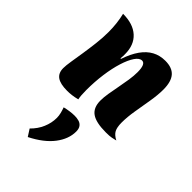

<svg xmlns="http://www.w3.org/2000/svg" viewBox="-279 -717 1225 1225"><g transform="rotate(45 333.0 -105.0)"><path d="M279 -385Q301 -450 331 -492.5Q361 -535 400 -556Q439 -577 488 -577Q550 -577 579.5 -543Q609 -509 609 -438Q609 -390 599 -330Q589 -270 579 -210.5Q569 -151 569 -101Q569 -58 581 -35.5Q593 -13 626 4Q610 8 593.5 11.5Q577 15 542 15Q453 15 413.5 -13Q374 -41 374 -104Q374 -133 380 -170Q386 -207 394 -247.5Q402 -288 408 -327.5Q414 -367 414 -400Q414 -473 382 -473Q359 -473 337.5 -441.5Q316 -410 299 -355.5Q282 -301 272.5 -232Q263 -163 263 -88Q263 -63 264.5 -43Q266 -23 269 -10Q242 -3 220.5 -0.5Q199 2 180 2Q118 2 89 -18.5Q60 -39 60 -83Q60 -106 66.5 -146.5Q73 -187 81 -238Q89 -289 95.5 -344Q102 -399 102 -451Q102 -490 97.5 -528Q93 -566 85 -598Q176 -598 226 -552.5Q276 -507 276 -425Q276 -416 276 -408Q276 -400 274 -386ZM239 92Q258 87 282 83.5Q306 80 327 80Q347 80 365 85Q383 90 394 104.5Q405 119 405 145Q405 212 356.5 275.5Q308 339 211 388L181 341Q218 305 237 260.5Q256 216 256 171Q256 151 251 131Q246 111 239 92Z"/></g></svg>

Font: Merienda Black
Style: Regular
Weight: 900
Designer: Eduardo Rodriguez Tunni
Foundry: Eduardo Rodriguez Tunni
Version: Version 2.001